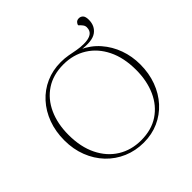

<svg xmlns="http://www.w3.org/2000/svg" viewBox="-203 -968 1153 1153"><g transform="rotate(-45 373.0 -392.0)"><path d="M377 -11Q465 -11 527 -52.2Q589 -93.5 621.8 -166.2Q654.5 -239 654.5 -332Q654.5 -435 617.8 -509.5Q581 -584 516.5 -624Q452 -664 369 -664Q281 -664 218.8 -622.8Q156.5 -581.5 123.8 -509Q91 -436.5 91 -343Q91 -240 127.8 -165.5Q164.5 -91 229 -51Q293.5 -11 377 -11ZM367 -685Q400 -685 428.8 -679.8Q457.5 -674.5 485.2 -669.2Q513 -664 543 -664Q583.5 -664 604.8 -678Q626 -692 626 -721.5Q626 -734 619 -743.8Q612 -753.5 605 -759.8Q598 -766 598 -767.5Q598 -776 606.5 -785.2Q615 -794.5 630 -794.5Q645.5 -794.5 656 -783.5Q666.5 -772.5 666.5 -745.5Q666.5 -693 628.5 -665.8Q590.5 -638.5 502.5 -651.5V-656.5Q565.5 -628 608.2 -579Q651 -530 673.2 -468.2Q695.5 -406.5 695.5 -338Q695.5 -262.5 672 -199Q648.5 -135.5 605.8 -88.5Q563 -41.5 505.2 -15.8Q447.5 10 378.5 10Q308.5 10 248.5 -15.8Q188.5 -41.5 144 -88.2Q99.5 -135 74.8 -198.5Q50 -262 50 -337Q50 -412.5 73.5 -476Q97 -539.5 139.8 -586.5Q182.5 -633.5 240.5 -659.2Q298.5 -685 367 -685Z"/></g></svg>

Font: Newsreader 24pt ExtraLight
Style: Regular
Weight: 250
Designer: Hugues Gentile
Foundry: Production Type
Version: Version 1.003